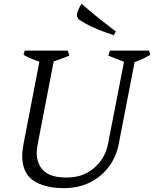

<svg xmlns="http://www.w3.org/2000/svg" viewBox="-20 -962 798 994"><path d="M310 12Q210 12 152.5 -27.5Q95 -67 95 -155Q95 -169 97 -185Q99 -201 102 -218L184 -643Q143 -655 102 -678L108 -700H331L339 -674Q300 -658 258 -644L175 -215Q173 -203 171.5 -192Q170 -181 170 -170Q170 -113 206 -78Q242 -43 323 -43Q386 -43 431 -67.5Q476 -92 503.5 -132Q531 -172 539 -216L622 -642Q601 -650 581 -658Q561 -666 541 -674L549 -700H752L758 -678Q739 -667 718 -657Q697 -647 677 -641L595 -218Q582 -150 543 -98Q504 -46 444.5 -17Q385 12 310 12ZM569 -780Q554 -785 522.5 -796Q491 -807 454.5 -824Q418 -841 387 -862L378 -879Q378 -895 387 -915Q396 -935 403 -942Q446 -904 486.5 -871.5Q527 -839 553.5 -819Q580 -799 580 -799Z"/></svg>

Font: Mate
Style: Italic
Weight: 400
Italic angle: -10.8°
Designer: Eduardo Rodriguez Tunni
Foundry: Eduardo Rodriguez Tunni
Version: Version 1.003; ttfautohint (v1.8.4.7-5d5b);gftools[0.9.24]